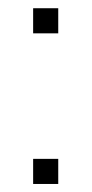

<svg xmlns="http://www.w3.org/2000/svg" viewBox="-20 -458 228 478"><path d="M62.5 -437.5H125V-375H62.5ZM62.5 -62.5H125V0H62.5Z"/></svg>

Font: Pixel Operator
Style: Regular
Weight: 400
Designer: Jayvee Enaguas (HarvettFox96)
Version: 2016.04.25